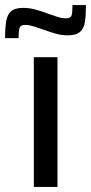

<svg xmlns="http://www.w3.org/2000/svg" viewBox="-63 -735 358 755"><path d="M70 0V-510H163V0ZM-43 -585Q-43 -626 -38.5 -652Q-34 -678 -19 -691Q-4 -704 29 -704Q53 -704 78 -697Q103 -690 127 -681Q146 -674 163.5 -668.5Q181 -663 196 -663Q215 -663 218.5 -674.5Q222 -686 222 -715H275Q275 -675 271 -649Q267 -623 251.5 -609.5Q236 -596 204 -596Q179 -596 155 -603Q131 -610 106 -619Q87 -626 69 -631.5Q51 -637 36 -637Q18 -637 14 -625.5Q10 -614 10 -585Z"/></svg>

Font: Saira SemiCondensed Medium
Style: Regular
Weight: 500
Width: 4
Designer: Hector Gatti with collaboration of the Omnibus-Type team
Foundry: Omnibus-Type
Version: Version 1.101